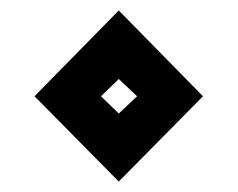

<svg xmlns="http://www.w3.org/2000/svg" viewBox="-20 -339 455 367"><path d="M207 8 368 -155 207 -319 46 -155ZM207 -122 173 -155 207 -188 242 -155Z"/></svg>

Font: Juman SemiBold
Style: Regular
Weight: 600
Designer: Bandar Raffah (Arabic) Julieta Ulanovsky (Latin)
Foundry: Caramella
Version: Version 5.022;PS 005.022;hotconv 1.0.88;makeotf.lib2.5.64775